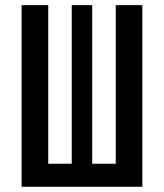

<svg xmlns="http://www.w3.org/2000/svg" viewBox="-20 -713 626 733"><path d="M62.5 0H523.4V-693.4H421.9V-87.9H332V-693.4H253.9V-87.9H164.1V-693.4H62.5Z"/></svg>

Font: Cascadia Mono NF
Style: Regular
Weight: 400
Monospace: yes
Designer: Aaron Bell
Foundry: Saja Typeworks
Version: Version 2404.023